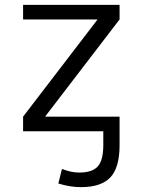

<svg xmlns="http://www.w3.org/2000/svg" viewBox="-20 -540 587 790"><path d="M75 -520H472V-460L167 -62V-60H472V-33V0V57Q472 150 434 190Q396 230 313 230Q268 230 220 215L235 155Q272 170 306 170Q360 170 382.5 144.5Q405 119 405 57V0H75V-60L380 -458V-460H75Z"/></svg>

Font: M PLUS 1p
Style: Regular
Weight: 400
Version: Version 1.062